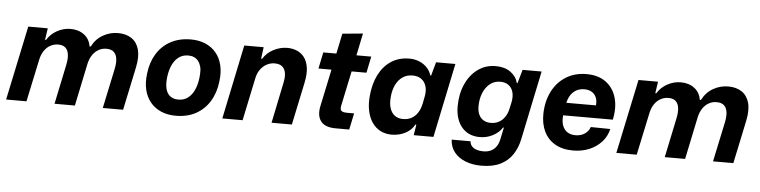

<svg xmlns="http://www.w3.org/2000/svg" viewBox="-49 -950 5466 1381"><g transform="rotate(5 2683.5 -259.5)"><path d="M7.4 0 120.4 -536.3H261.4L249 -452.1H256.1Q282.3 -495.4 328.5 -520.9Q374.7 -546.3 425.4 -546.3Q484 -546.3 523.9 -515.9Q563.9 -485.4 571.9 -432.6H580.3Q609.4 -489 660.1 -517.6Q710.7 -546.3 768 -546.3Q826.7 -546.3 866.1 -519.8Q905.4 -493.3 919.8 -441.5Q934.1 -389.7 917.9 -312.1L852.1 0H705.4L766.1 -286.6Q775.1 -329.7 771.1 -360.9Q767.1 -392.1 748.5 -409.4Q729.9 -426.6 694.1 -426.6Q663.4 -426.6 637.6 -411.8Q611.9 -397 593.8 -370.1Q575.7 -343.1 567.7 -305.3L503.9 0H356.9L416.9 -286.6Q425.9 -330.3 421.7 -361.5Q417.6 -392.7 399.4 -409.6Q381.3 -426.6 346.9 -426.6Q317.7 -426.6 291.8 -413.1Q265.9 -399.7 247 -372.9Q228.1 -346.1 219.4 -305.9L154.4 0Z M1232.4 10Q1173.6 10 1126.9 -9.9Q1080.3 -29.9 1049.1 -67.4Q1018 -105 1005.4 -157.5Q992.9 -210 1001.4 -275.1Q1010.7 -356 1047.9 -416.9Q1085 -477.9 1147.9 -512.1Q1210.7 -546.3 1293.9 -546.3Q1352.7 -546.3 1399.2 -526.5Q1445.7 -506.7 1476.7 -469.5Q1507.7 -432.3 1520.1 -380.1Q1532.6 -328 1524 -262.6Q1514.7 -181 1477.4 -119.7Q1440.1 -58.4 1378.3 -24.2Q1316.4 10 1232.4 10ZM1240.7 -107.3Q1283.7 -107.3 1313.9 -132.1Q1344.1 -157 1361.3 -201.5Q1378.4 -246 1381.4 -304.9Q1383.4 -335.1 1376.9 -358.4Q1370.4 -381.7 1357.9 -397.6Q1345.4 -413.4 1327.1 -421.6Q1308.9 -429.7 1285.3 -429.7Q1243 -429.7 1212.6 -405Q1182.1 -380.3 1165 -335.8Q1147.9 -291.3 1144.9 -231.9Q1143.9 -201.3 1149.9 -178Q1155.9 -154.7 1168.2 -139Q1180.6 -123.3 1199.2 -115.3Q1217.9 -107.3 1240.7 -107.3Z M1568.4 0 1680 -536.3H1820L1809 -452.1H1816.1Q1843.6 -496.9 1891.8 -521.6Q1940 -546.3 1990.7 -546.3Q2026.4 -546.3 2058.4 -533.5Q2090.3 -520.7 2112.5 -492.4Q2134.7 -464 2141.9 -418Q2149 -372 2134.9 -305.3L2070.6 0H1923.9L1983.9 -290.9Q1993.6 -334.7 1988.5 -364.9Q1983.4 -395 1963.9 -411.1Q1944.3 -427.3 1909.6 -427.3Q1878.7 -427.3 1851.6 -412.4Q1824.4 -397.6 1805.6 -370.8Q1786.7 -344 1779.4 -307.3L1714.9 0Z M2387.6 0Q2309.6 0 2279.2 -40.1Q2248.9 -80.1 2263.4 -149.4L2320 -417.9H2226L2250.6 -536.3H2344.9L2375.3 -682.4L2523 -696.4L2489.9 -536.3H2597L2572.4 -417.9H2465.3L2412.3 -166Q2406.6 -137 2418.5 -127.9Q2430.4 -118.7 2456.9 -118.7H2509.6L2484.7 0Z M2791.9 10Q2745.6 10 2709.4 -8.9Q2673.3 -27.9 2649.5 -63Q2625.7 -98.1 2615.6 -146.6Q2605.4 -195.1 2611.1 -254.6Q2618.3 -339.4 2650.8 -405.3Q2683.3 -471.1 2739.5 -508.6Q2795.7 -546 2872 -546Q2910.1 -546 2942.9 -532.6Q2975.7 -519.1 2999 -494.9Q3022.3 -470.6 3031.6 -438.1H3037.6L3064.9 -536.3H3204.3L3092.7 0H2950.4L2962.6 -76.6L2956 -77.3Q2933.6 -35.7 2889.4 -12.9Q2845.1 10 2791.9 10ZM2862.4 -109Q2898.9 -109 2925.3 -123.9Q2951.7 -138.7 2969.3 -166.4Q2986.9 -194 2994.3 -229.9L3004.1 -279Q3013.4 -321.9 3004.3 -355.4Q2995.1 -389 2969.9 -408Q2944.7 -427 2905.1 -427Q2864 -427 2833.2 -405.9Q2802.4 -384.7 2784.3 -347Q2766.1 -309.3 2761.9 -259.3Q2757.6 -212.4 2768.4 -178.6Q2779.3 -144.7 2803.3 -126.9Q2827.3 -109 2862.4 -109Z M3453.7 176.3Q3388.4 176.3 3337.4 155.9Q3286.3 135.4 3256.9 97.6Q3227.4 59.7 3225.3 8H3361.3Q3363 29.3 3375.4 43.4Q3387.7 57.6 3409.3 64.9Q3430.9 72.3 3458 72.3Q3491.4 72.3 3514.9 60.3Q3538.4 48.3 3553.1 26.5Q3567.7 4.7 3573.7 -25.4L3591.6 -110.7H3586Q3562.4 -73.9 3518.9 -50.8Q3475.4 -27.7 3424.1 -27.7Q3382.7 -27.7 3350.2 -42.1Q3317.7 -56.4 3294.6 -83.6Q3271.4 -110.9 3259.3 -148.6Q3247.1 -186.3 3247.1 -233Q3247.1 -322.6 3278.5 -393.4Q3309.9 -464.3 3365.9 -505.3Q3422 -546.3 3495.7 -546.3Q3560.6 -546.3 3602.6 -515.9Q3644.7 -485.4 3656.6 -437.9H3661.4L3689.7 -536.3H3827L3723.4 -39.1Q3710.3 24.7 3677.8 73.4Q3645.3 122 3590.2 149.1Q3535.1 176.3 3453.7 176.3ZM3494.4 -136.4Q3529.1 -136.4 3554.8 -151.3Q3580.4 -166.1 3597.1 -192.1Q3613.9 -218.1 3620.7 -252.1L3631.1 -299.7Q3639 -343 3629.3 -373.6Q3619.6 -404.3 3595.9 -420.8Q3572.1 -437.3 3537.7 -437.3Q3495.4 -437.3 3463.8 -412.4Q3432.1 -387.4 3414.4 -344.6Q3396.6 -301.7 3396.6 -247.4Q3396.6 -211 3408.8 -186.2Q3421 -161.4 3443.1 -148.9Q3465.1 -136.4 3494.4 -136.4Z M4101 10Q4024.7 10 3971.2 -20.8Q3917.7 -51.7 3891 -107.3Q3864.3 -163 3866 -236.7Q3868.3 -327.3 3904 -397.2Q3939.7 -467 4003.2 -506.5Q4066.7 -546 4151 -546Q4236.7 -546 4291.3 -505.3Q4346 -464.7 4366.2 -394.5Q4386.3 -324.3 4367.3 -236H4008.7Q4004.3 -193.3 4015 -163.2Q4025.7 -133 4049.8 -117Q4074 -101 4108.7 -101Q4148.3 -101 4176 -120Q4203.7 -139 4214 -169.3L4355 -167.3Q4342.3 -113 4306.2 -73.3Q4270 -33.7 4217.2 -11.8Q4164.3 10 4101 10ZM4021.3 -317.7 4012.7 -327.7H4245.3L4236 -316.3Q4242.3 -352.7 4232.8 -379.5Q4223.3 -406.3 4201 -421.2Q4178.7 -436 4145 -436Q4112.7 -436 4087.3 -422.2Q4062 -408.3 4045.3 -382.2Q4028.7 -356 4021.3 -317.7Z M4413.4 0 4526.4 -536.3H4667.4L4655 -452.1H4662.1Q4688.3 -495.4 4734.5 -520.9Q4780.7 -546.3 4831.4 -546.3Q4890 -546.3 4929.9 -515.9Q4969.9 -485.4 4977.9 -432.6H4986.3Q5015.4 -489 5066.1 -517.6Q5116.7 -546.3 5174 -546.3Q5232.7 -546.3 5272.1 -519.8Q5311.4 -493.3 5325.8 -441.5Q5340.1 -389.7 5323.9 -312.1L5258.1 0H5111.4L5172.1 -286.6Q5181.1 -329.7 5177.1 -360.9Q5173.1 -392.1 5154.5 -409.4Q5135.9 -426.6 5100.1 -426.6Q5069.4 -426.6 5043.6 -411.8Q5017.9 -397 4999.8 -370.1Q4981.7 -343.1 4973.7 -305.3L4909.9 0H4762.9L4822.9 -286.6Q4831.9 -330.3 4827.7 -361.5Q4823.6 -392.7 4805.4 -409.6Q4787.3 -426.6 4752.9 -426.6Q4723.7 -426.6 4697.8 -413.1Q4671.9 -399.7 4653 -372.9Q4634.1 -346.1 4625.4 -305.9L4560.4 0Z"/></g></svg>

Font: Mona Sans
Style: Italic
Weight: 200
Italic angle: -11.6951°
Designer: Deni Anggara
Foundry: GitHub
Version: Version 2.000